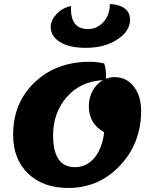

<svg xmlns="http://www.w3.org/2000/svg" viewBox="-20 -906 759 951"><path d="M405 -669Q323 -669 277 -698Q231 -727 231 -772Q231 -805 259.5 -836Q288 -867 332 -876Q326 -762 416 -762Q460 -762 492 -796.5Q524 -831 524 -886Q571 -884 597.5 -864.5Q624 -845 624 -808Q624 -751 560.5 -710Q497 -669 405 -669ZM319 25Q193 25 119 -46.5Q45 -118 45 -238Q45 -397 152 -498.5Q259 -600 425 -600Q459 -600 496 -592Q507 -562 505 -516Q527 -524 548 -524Q606 -524 642.5 -477.5Q679 -431 679 -357Q679 -197 574.5 -86Q470 25 319 25ZM243 -236Q243 -78 351 -78Q409 -78 447.5 -124Q486 -170 496 -251Q420 -293 420 -379Q420 -422 439 -456.5Q458 -491 490 -509Q378 -503 310.5 -425Q243 -347 243 -236Z"/></svg>

Font: Lemonada
Style: Bold
Weight: 700
Designer: Mohamed Gaber (Arabic), Eduardo Tunni (Latin)
Foundry: Kief Type Foundry
Version: Version 4.004